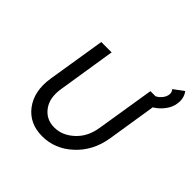

<svg xmlns="http://www.w3.org/2000/svg" viewBox="-216 -1055 1260 1260"><g transform="rotate(45 414.0 -425.0)"><path d="M680 -696 679 -617Q722 -624 761 -658Q787 -681 804 -708Q821 -735 826 -765Q836 -822 805 -862L736 -811Q753 -791 746 -764Q739 -737 714 -715Q706 -708 697 -703Q688 -698 680 -696ZM188 -700 123 -295Q102 -160 168 -73Q233 12 351 12Q469 12 561 -73Q654 -158 676 -295L740 -700H644L579 -295Q564 -199 503 -143Q441 -85 366 -85Q291 -85 248 -143Q205 -200 220 -295L284 -700Z"/></g></svg>

Font: Unageo
Style: Medium-Italic
Weight: 500
Designer: Richard Sepsi
Foundry: Richard Sepsi
Version: Version 2.000